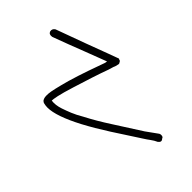

<svg xmlns="http://www.w3.org/2000/svg" viewBox="-57 -353 503 503"><g transform="rotate(45 194.5 -101.5)"><path d="M126 10Q119 10 111 8Q105 5 104 1Q101 -4 102 -18Q103 -32 116 -79Q124 -106 133.5 -133.5Q143 -161 150 -180Q150 -182 150.5 -183.5Q151 -185 151 -186Q129 -178 89.5 -162.5Q50 -147 4 -130Q-7 -128 -10 -136Q-12 -145 -4 -150Q40 -166 78 -180Q116 -194 139.5 -203Q163 -212 164 -212Q165 -212 166.5 -213Q168 -214 170 -212Q174 -212 176 -207Q178 -205 177.5 -202Q177 -199 175 -192Q173 -188 172 -184Q171 -180 169 -174Q162 -155 153.5 -129Q145 -103 137 -77Q127 -45 124 -30.5Q121 -16 121 -11Q136 -9 154 -15Q166 -19 179.5 -24.5Q193 -30 210 -40Q241 -56 276.5 -79Q312 -102 350 -126Q358 -132 366 -137.5Q374 -143 382 -149Q386 -151 390.5 -150Q395 -149 396 -145Q403 -138 394 -131Q385 -127 377 -121Q369 -115 361 -110Q323 -85 287 -62Q251 -39 219 -22Q158 10 126 10Z"/></g></svg>

Font: Redacted Script Light
Style: Regular
Weight: 300
Designer: Christian Naths
Foundry: Christian Naths
Version: Version 1.001; ttfautohint (v1.8.3)